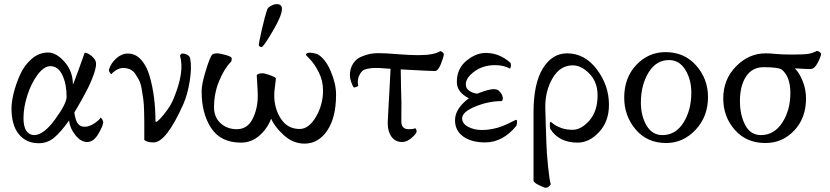

<svg xmlns="http://www.w3.org/2000/svg" viewBox="-20 -679 3984 922"><path d="M336.9 -138.7Q342.8 -98.6 354.5 -84.5Q366.2 -70.3 386.7 -70.3Q409.2 -70.3 433.6 -86.9Q458 -103.5 462.9 -114.3Q467.8 -112.3 471.7 -104.5Q475.6 -96.7 475.6 -91.8Q475.6 -76.2 452.6 -36.6Q429.7 2.9 398.4 2.9Q368.2 2.9 341.8 -30.3Q315.4 -63.5 311.5 -100.6Q272.5 -44.9 240.2 -18.1Q208 8.8 166 8.8Q106.4 8.8 70.8 -34.2Q35.2 -77.1 35.2 -159.2Q35.2 -188.5 45.4 -231Q55.7 -273.4 75.7 -318.8Q95.7 -364.3 131.3 -395.5Q167 -426.8 210.9 -426.8Q251 -426.8 290.5 -381.3Q330.1 -335.9 330.1 -272.5Q341.8 -300.8 353 -332Q364.3 -363.3 374 -390.1Q383.8 -417 386.7 -425.8Q401.4 -425.8 421.4 -408.7Q441.4 -391.6 441.4 -373Q441.4 -337.9 404.3 -259.8Q393.6 -238.3 377 -208Q360.4 -177.7 348.6 -158.2ZM221.7 -361.3Q191.4 -361.3 160.6 -320.3Q129.9 -279.3 111.3 -221.2Q92.8 -163.1 92.8 -112.3Q92.8 -70.3 106.9 -50.3Q121.1 -30.3 143.6 -30.3Q189.5 -30.3 244.6 -106Q299.8 -181.6 299.8 -213.9Q299.8 -276.4 279.3 -318.8Q258.8 -361.3 221.7 -361.3Z M726.6 -95.7Q729.5 -93.8 730.5 -93.8Q734.4 -93.8 749.5 -109.4Q764.6 -125 784.2 -152.3Q803.7 -179.7 813.5 -205.1Q867.2 -334 844.7 -410.2Q843.8 -413.1 847.7 -417.5Q851.6 -421.9 854.5 -421.9Q868.2 -421.9 879.9 -415.5Q891.6 -409.2 893.6 -396.5Q901.4 -354.5 891.1 -290Q880.9 -225.6 860.4 -178.7Q778.3 4.9 717.8 4.9Q686.5 4.9 672.9 -6.8Q672.9 -16.6 672.9 -36.1Q672.9 -74.2 672.9 -93.8Q672.9 -113.3 671.9 -148.4Q670.9 -183.6 668 -203.1Q665 -222.7 660.6 -250Q656.2 -277.3 648.4 -292.5Q640.6 -307.6 630.4 -323.2Q620.1 -338.9 605 -345.7Q589.8 -352.5 571.3 -352.5Q554.7 -352.5 538.6 -342.8Q522.5 -333 515.6 -323.2Q511.7 -323.2 505.9 -333Q502.9 -338.9 502.9 -343.8Q512.7 -376 538.6 -398.9Q564.5 -421.9 593.8 -421.9Q630.9 -421.9 657.7 -392.1Q684.6 -362.3 698.7 -313Q712.9 -263.7 719.7 -209.5Q726.6 -155.3 726.6 -95.7Z M1308.6 -659.2Q1334 -659.2 1334 -636.7Q1334 -604.5 1290.5 -530.8Q1247.1 -457 1237.3 -453.1H1234.4Q1231.4 -453.1 1227.1 -456.1Q1222.7 -459 1222.7 -461.9Q1222.7 -471.7 1236.8 -534.7Q1251 -597.7 1263.7 -634.8Q1266.6 -642.6 1281.2 -650.9Q1295.9 -659.2 1308.6 -659.2ZM1418.9 -59.6Q1462.9 -59.6 1497.1 -117.7Q1531.2 -175.8 1531.2 -244.1Q1531.2 -292 1510.7 -332Q1490.2 -372.1 1469.7 -393.1Q1449.2 -414.1 1449.2 -415Q1449.2 -423.8 1462.9 -425.8Q1477.5 -426.8 1502.9 -419.9Q1542 -398.4 1567.9 -337.9Q1593.8 -277.3 1593.8 -224.6Q1593.8 -114.3 1551.3 -51.8Q1508.8 10.7 1442.4 10.7Q1386.7 10.7 1341.8 -30.8Q1296.9 -72.3 1282.2 -109.4Q1263.7 -60.5 1225.1 -27.3Q1186.5 5.9 1137.7 5.9Q1040 5.9 994.1 -64Q948.2 -133.8 948.2 -240.2Q948.2 -275.4 968.3 -340.3Q988.3 -405.3 999 -417Q1006.8 -422.9 1024.4 -422.9Q1034.2 -422.9 1063.5 -415Q1092.8 -407.2 1092.8 -398.4Q1092.8 -385.7 1088.9 -381.8Q1057.6 -350.6 1032.7 -291Q1007.8 -231.4 1007.8 -164.1Q1007.8 -116.2 1039.1 -87.4Q1070.3 -58.6 1117.2 -58.6Q1168 -58.6 1192.9 -107.9Q1217.8 -157.2 1217.8 -218.8Q1217.8 -239.3 1215.3 -276.9Q1212.9 -314.5 1212.9 -317.4Q1217.8 -327.1 1240.2 -327.1Q1250 -327.1 1274.4 -318.8Q1298.8 -310.5 1304.7 -303.7Q1304.7 -294.9 1300.8 -266.6Q1296.9 -238.3 1296.9 -222.7Q1296.9 -157.2 1329.1 -108.4Q1361.3 -59.6 1418.9 -59.6Z M1904.3 -345.7Q1904.3 -310.5 1905.8 -260.3Q1907.2 -210 1907.7 -184.6Q1908.2 -159.2 1907.2 -98.6Q1906.2 -58.6 1942.4 -58.6Q1966.8 -58.6 1973.6 -63.5Q1980.5 -58.6 1980.5 -46.9Q1980.5 -38.1 1957.5 -17.6Q1934.6 2.9 1911.1 2.9Q1877.9 2.9 1859.9 -22.5Q1841.8 -47.9 1841.8 -86.9Q1841.8 -96.7 1844.2 -138.7Q1846.7 -180.7 1850.1 -244.1Q1853.5 -307.6 1855.5 -348.6Q1846.7 -348.6 1826.7 -350.6Q1806.6 -352.5 1800.8 -352.5Q1780.3 -352.5 1772.9 -352.5Q1765.6 -352.5 1747.1 -349.1Q1728.5 -345.7 1720.7 -338.9Q1712.9 -332 1705.6 -317.9Q1698.2 -303.7 1698.2 -283.2Q1698.2 -276.4 1700.2 -268.6Q1700.2 -264.6 1691.9 -261.7Q1683.6 -258.8 1678.7 -258.8Q1672.9 -266.6 1666.5 -285.2Q1660.2 -303.7 1660.2 -315.4Q1660.2 -349.6 1675.3 -373Q1690.4 -396.5 1714.8 -406.7Q1739.3 -417 1758.3 -420.4Q1777.3 -423.8 1795.9 -423.8Q1831.1 -423.8 1888.7 -418.9Q1946.3 -414.1 1989.3 -414.1Q2063.5 -414.1 2094.7 -433.6Q2106.4 -430.7 2111.3 -419.9Q2111.3 -407.2 2097.7 -372.6Q2084 -337.9 2067.4 -337.9Q2048.8 -337.9 1904.3 -345.7Z M2199.2 -110.4Q2199.2 -85.9 2227.5 -70.3Q2255.9 -54.7 2294.9 -54.7Q2319.3 -54.7 2344.2 -59.6Q2369.1 -64.5 2388.2 -71.8Q2407.2 -79.1 2422.4 -86.4Q2437.5 -93.8 2446.8 -98.6Q2456.1 -103.5 2457 -103.5Q2462.9 -103.5 2462.9 -96.7Q2462.9 -84 2460 -75.2Q2394.5 4.9 2309.6 4.9Q2244.1 4.9 2204.6 -23.4Q2165 -51.8 2165 -101.6Q2165 -157.2 2231.4 -207Q2173.8 -236.3 2173.8 -285.2Q2173.8 -349.6 2219.7 -387.2Q2265.6 -424.8 2312.5 -424.8Q2377.9 -424.8 2430.7 -377.9Q2433.6 -373 2433.6 -367.2Q2433.6 -354.5 2428.7 -349.6Q2399.4 -366.2 2357.4 -366.2Q2299.8 -366.2 2258.3 -335.9Q2216.8 -305.7 2216.8 -273.4Q2216.8 -252.9 2236.3 -241.2Q2255.9 -229.5 2272.5 -229.5Q2327.1 -251 2351.6 -251Q2359.4 -251 2371.1 -247.1Q2394.5 -227.5 2394.5 -207Q2394.5 -193.4 2386.7 -193.4Q2326.2 -193.4 2262.7 -167.5Q2199.2 -141.6 2199.2 -110.4Z M2904.3 -175.8Q2904.3 -95.7 2856.9 -44.9Q2809.6 5.9 2753.9 5.9Q2664.1 5.9 2622.1 -60.5Q2620.1 -67.4 2620.1 -83Q2620.1 -93.8 2625 -93.8Q2626 -93.8 2637.7 -84Q2649.4 -74.2 2673.8 -64.9Q2698.2 -55.7 2729.5 -55.7Q2771.5 -55.7 2810.5 -100.6Q2849.6 -145.5 2849.6 -220.7Q2849.6 -285.2 2810.5 -325.2Q2771.5 -365.2 2730.5 -365.2Q2668.9 -365.2 2632.8 -302.2Q2596.7 -239.3 2598.6 -160.2Q2598.6 -141.6 2600.6 -86.9Q2602.5 -32.2 2603.5 0Q2604.5 50.8 2611.8 120.6Q2619.1 190.4 2625 206.1Q2613.3 222.7 2600.6 222.7Q2593.8 222.7 2567.9 210Q2542 197.3 2542 187.5V-137.7Q2542 -278.3 2586.9 -350.6Q2631.8 -422.9 2703.1 -422.9Q2788.1 -422.9 2846.2 -345.7Q2904.3 -268.6 2904.3 -175.8Z M3299.8 -234.4Q3299.8 -296.9 3271 -343.8Q3242.2 -390.6 3192.4 -390.6Q3130.9 -390.6 3094.2 -330.6Q3057.6 -270.5 3057.6 -186.5Q3057.6 -123 3084.5 -76.7Q3111.3 -30.3 3161.1 -30.3Q3224.6 -30.3 3262.2 -90.3Q3299.8 -150.4 3299.8 -234.4ZM3175.8 -428.7Q3266.6 -428.7 3323.2 -364.3Q3379.9 -299.8 3379.9 -212.9Q3379.9 -119.1 3320.3 -55.7Q3260.7 7.8 3178.7 7.8Q3087.9 7.8 3032.7 -57.1Q2977.5 -122.1 2977.5 -210Q2977.5 -305.7 3035.6 -367.2Q3093.8 -428.7 3175.8 -428.7Z M3657.2 -422.9Q3678.7 -422.9 3706.1 -419.9Q3733.4 -417 3787.1 -417Q3843.8 -417 3864.3 -420.9Q3884.8 -424.8 3903.3 -434.6Q3918 -431.6 3922.9 -420.9Q3922.9 -409.2 3907.2 -378.4Q3891.6 -347.7 3872.1 -347.7Q3857.4 -347.7 3845.2 -348.1Q3833 -348.6 3819.8 -349.6Q3806.6 -350.6 3796.9 -350.6Q3817.4 -331.1 3834 -291Q3850.6 -251 3850.6 -206.1Q3850.6 -112.3 3793.9 -52.2Q3737.3 7.8 3655.3 7.8Q3564.5 7.8 3508.8 -55.2Q3453.1 -118.2 3453.1 -206.1Q3453.1 -297.9 3514.6 -360.4Q3576.2 -422.9 3657.2 -422.9ZM3647.5 -356.4Q3591.8 -356.4 3562.5 -311.5Q3533.2 -266.6 3533.2 -193.4Q3533.2 -127 3558.6 -78.6Q3584 -30.3 3633.8 -30.3Q3697.3 -30.3 3736.3 -89.8Q3775.4 -149.4 3775.4 -232.4Q3775.4 -309.6 3735.4 -343.8Q3719.7 -356.4 3647.5 -356.4Z"/></svg>

Font: Crimson Text
Style: Roman
Weight: 400
Version: Version 0.13